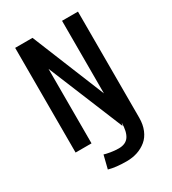

<svg xmlns="http://www.w3.org/2000/svg" viewBox="-212 -810 994 1112"><g transform="rotate(-30 285.0 -254.0)"><path d="M301.5 192Q230 192 182.5 178.5L204.5 90.5Q217.5 95 245.8 99.8Q274 104.5 299 104.5Q346 104.5 366.8 74.2Q387.5 44 388 -16.5L382.5 2.5L176.5 -498.5V0H70V-700H186L383.5 -214.5V-700H490V10Q490 55 475.2 90.5Q460.5 126 434.2 147.8Q408 169.5 374.5 180.8Q341 192 301.5 192Z"/></g></svg>

Font: League Mono Narrow Medium
Style: Regular
Weight: 500
Width: 3
Designer: Tyler Finck
Foundry: The League of Moveable Type / Tyler Finck
Version: Version 2.210